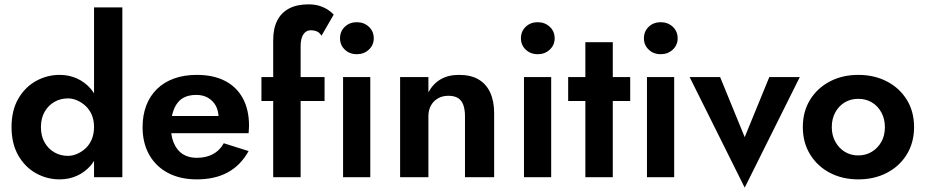

<svg xmlns="http://www.w3.org/2000/svg" viewBox="-20 -814 4251 882"><path d="M542 -780V0H412V-75Q405 -64 397 -54Q370 -23 333.5 -6.5Q297 10 254 10Q196 10 145.5 -18Q95 -46 64 -100Q33 -154 33 -230Q33 -307 64 -360.5Q95 -414 145.5 -442Q196 -470 254 -470Q297 -470 333.5 -453.5Q370 -437 397 -406Q405 -396 412 -385V-780ZM168 -230Q168 -189 185 -159.5Q202 -130 230 -114Q258 -98 292 -98Q313 -98 334 -107Q355 -116 373 -132.5Q391 -149 401.5 -174Q412 -199 412 -231Q412 -262 401.5 -286.5Q391 -311 373 -327.5Q355 -344 334 -353Q313 -362 292 -362Q258 -362 230 -346Q202 -330 185 -300.5Q168 -271 168 -230Z M884 10Q808 10 752 -19.5Q696 -49 665.5 -103Q635 -157 635 -230Q635 -285 652 -329.5Q669 -374 701.5 -405.5Q734 -437 780 -453.5Q826 -470 884 -470Q960 -470 1013.5 -442.5Q1067 -415 1095.5 -362.5Q1124 -310 1124 -236Q1124 -226 1123 -217Q1122 -208 1122 -202H767Q770 -176 779 -156Q793 -123 819.5 -106Q846 -89 884 -89Q926 -89 957.5 -105.5Q989 -122 1008 -156L1122 -120Q1086 -55 1027 -22.5Q968 10 884 10ZM984 -281Q982 -307 972 -327Q959 -351 936 -364.5Q913 -378 882 -378Q854 -378 832.5 -369.5Q811 -361 796 -342Q781 -323 774 -297Q771 -289 770 -281Z M1471 -460V-350H1361V0H1235V-350H1181V-460H1235V-630Q1235 -683 1253.5 -719.5Q1272 -756 1308 -775Q1344 -794 1397 -794Q1427 -794 1449.5 -786.5Q1472 -779 1488 -768Q1504 -757 1513 -747L1457 -650Q1447 -665 1435 -670Q1423 -675 1409 -675Q1394 -675 1383.5 -667Q1373 -659 1367 -642.5Q1361 -626 1361 -600V-460Z M1542 -638Q1542 -670 1564 -691Q1586 -712 1619 -712Q1652 -712 1674.5 -691Q1697 -670 1697 -638Q1697 -607 1674.5 -586Q1652 -565 1619 -565Q1586 -565 1564 -586Q1542 -607 1542 -638ZM1681 -460V0H1556V-460Z M2116 -280Q2116 -310 2108.5 -331.5Q2101 -353 2084 -363.5Q2067 -374 2040 -374Q2013 -374 1992.5 -362.5Q1972 -351 1960 -330Q1948 -309 1948 -280V0H1818V-460H1948V-390Q1969 -429 2004 -449.5Q2039 -470 2088 -470Q2143 -470 2178.5 -449Q2214 -428 2232 -388.5Q2250 -349 2250 -294V0H2116Z M2373 -638Q2373 -670 2395 -691Q2417 -712 2450 -712Q2483 -712 2505.5 -691Q2528 -670 2528 -638Q2528 -607 2505.5 -586Q2483 -565 2450 -565Q2417 -565 2395 -586Q2373 -607 2373 -638ZM2512 -460V0H2387V-460Z M2875 -460V-350H2795V0H2669V-350H2590V-460H2669V-620H2795V-460Z M2938 -638Q2938 -670 2960 -691Q2982 -712 3015 -712Q3048 -712 3070.5 -691Q3093 -670 3093 -638Q3093 -607 3070.5 -586Q3048 -565 3015 -565Q2982 -565 2960 -586Q2938 -607 2938 -638ZM3077 -460V0H2952V-460Z M3288 -460 3401 -184 3514 -460H3654L3401 48L3148 -460Z M3668 -230Q3668 -302 3701.5 -356Q3735 -410 3792.5 -440Q3850 -470 3923 -470Q3996 -470 4054 -440Q4112 -410 4145.5 -356Q4179 -302 4179 -230Q4179 -159 4145.5 -104.5Q4112 -50 4054 -20Q3996 10 3923 10Q3850 10 3792.5 -20Q3735 -50 3701.5 -104.5Q3668 -159 3668 -230ZM3801 -230Q3801 -192 3817.5 -162.5Q3834 -133 3861 -116.5Q3888 -100 3923 -100Q3957 -100 3984.5 -116.5Q4012 -133 4028.5 -162Q4045 -191 4045 -230Q4045 -268 4028.5 -298Q4012 -328 3984.5 -344Q3957 -360 3923 -360Q3888 -360 3861 -344Q3834 -328 3817.5 -298.5Q3801 -269 3801 -230Z"/></svg>

Font: Venryn Sans SemiBold
Style: Regular
Weight: 600
Designer: Owen Earl, indestructible type* (font) & Cristiano Sobral (main changes)
Version: Version 3.60;October 28, 2020;FontCreator 13.0.0.2681 64-bit